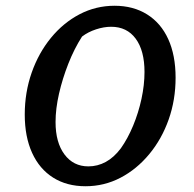

<svg xmlns="http://www.w3.org/2000/svg" viewBox="-20 -638 673 667"><path d="M277 9Q212 9 164.5 -21Q117 -51 91.5 -107Q66 -163 66 -240Q66 -317 90 -385.5Q114 -454 157 -506.5Q200 -559 256.5 -588.5Q313 -618 378 -618Q443 -618 491 -588Q539 -558 564.5 -502Q590 -446 590 -368Q590 -291 566 -223Q542 -155 498.5 -102.5Q455 -50 398.5 -20.5Q342 9 277 9ZM287 -60Q319 -60 347.5 -75.5Q376 -91 400 -123Q424 -157 442.5 -201.5Q461 -246 471.5 -294.5Q482 -343 482 -388Q482 -462 451.5 -503.5Q421 -545 366 -545Q341 -545 313.5 -536Q286 -527 265 -511Q238 -469 217.5 -417Q197 -365 185 -312.5Q173 -260 173 -214Q173 -143 204 -101.5Q235 -60 287 -60Z"/></svg>

Font: Piazzolla Thin SemiBold
Style: Italic
Weight: 600
Italic angle: -11.3°
Version: Version 2.005